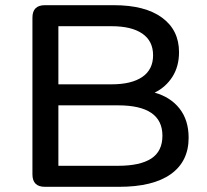

<svg xmlns="http://www.w3.org/2000/svg" viewBox="-20 -720 797 740"><path d="M153 0Q105 0 105 -48V-652Q105 -700 153 -700H419Q539 -700 604.5 -652Q670 -604 670 -519Q670 -464 644.5 -424Q619 -384 576 -363Q637 -346 672 -301.5Q707 -257 707 -189Q707 -98 638.5 -49Q570 0 439 0ZM205 -619V-395H410Q487 -395 528.5 -423.5Q570 -452 570 -507Q570 -562 528.5 -590.5Q487 -619 410 -619ZM435 -81Q520 -81 563 -109Q606 -137 606 -197Q606 -314 435 -314H205V-81Z"/></svg>

Font: Sepalumica Med
Style: Regular
Weight: 500
Designer: Julieta Ulanovsky
Foundry: Julieta Ulanovsky
Version: Version 7.200